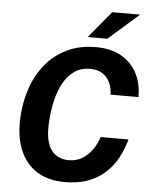

<svg xmlns="http://www.w3.org/2000/svg" viewBox="-61 -980 828 1040"><g transform="rotate(5 353.0 -459.5)"><path d="M329 10Q238.5 10 177 -29.8Q115.5 -69.5 85.5 -142.8Q55.5 -216 60.5 -316.5Q64.5 -400.5 90 -475.8Q115.5 -551 162.8 -609Q210 -667 278.8 -700Q347.5 -733 436.5 -733Q515 -733 571.5 -702Q628 -671 658.2 -614.8Q688.5 -558.5 688 -483.5H536.5Q535.5 -521 521.5 -550.2Q507.5 -579.5 480.8 -596.2Q454 -613 413.5 -613Q364 -613 328.2 -587.5Q292.5 -562 269 -518.8Q245.5 -475.5 233.2 -421.5Q221 -367.5 217.5 -310Q211 -206 243.8 -158Q276.5 -110 342.5 -110Q382.5 -110 414.2 -129.2Q446 -148.5 468.5 -180.2Q491 -212 503 -250H654.5Q640.5 -198.5 615.8 -151.8Q591 -105 552.2 -68.5Q513.5 -32 458.8 -11Q404 10 329 10ZM386 -783.5 506.5 -929H658L492.5 -783.5Z"/></g></svg>

Font: Public Sans Thin
Style: Bold Italic
Weight: 700
Italic angle: -8°
Version: Version 2.001